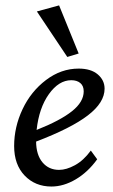

<svg xmlns="http://www.w3.org/2000/svg" viewBox="-20 -681 419 709"><path d="M228.5 -470.7 116.2 -638.7 198.2 -661.1 270.5 -483.4ZM169.9 7.8Q109.9 7.8 71 -32.7Q32.2 -73.2 32.2 -141.6Q32.2 -211.9 63.2 -277.6Q94.2 -343.3 149.9 -385.5Q205.6 -427.7 270.5 -427.7Q315.9 -427.7 341.1 -406.2Q366.2 -384.8 366.2 -353.5Q366.2 -302.2 304.4 -254.9Q242.7 -207.5 113.3 -158.2Q113.8 -108.9 137 -81.3Q160.2 -53.7 198.2 -53.7Q225.1 -53.7 256.8 -71Q288.6 -88.4 315.4 -125L338.9 -92.8Q304.7 -45.4 259.8 -18.8Q214.8 7.8 169.9 7.8ZM243.2 -384.8Q197.3 -384.8 160.6 -333.5Q124 -282.2 115.2 -201.2Q202.6 -235.8 245.8 -270.3Q289.1 -304.7 289.1 -343.8Q289.1 -363.8 276.6 -374.3Q264.2 -384.8 243.2 -384.8Z"/></svg>

Font: Crimson Pro
Style: Italic
Weight: 400
Italic angle: -12°
Designer: Jacques Le Bailly
Foundry: Baron von Fonthausen
Version: Version 1.003